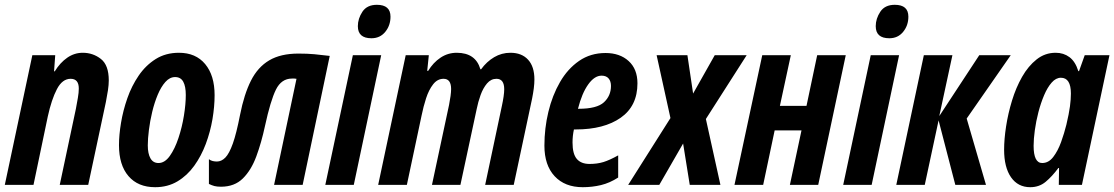

<svg xmlns="http://www.w3.org/2000/svg" viewBox="-27 -777 4683 807"><path d="M-6.8 0 108.9 -544.9H205.1L200.2 -477.1H203.1Q225.6 -513.7 255.6 -534.4Q285.6 -555.2 320.8 -555.2Q363.8 -555.2 397 -529.3Q430.2 -503.4 430.2 -439Q430.2 -420.9 426.8 -397.9Q423.3 -375 418 -348.1L343.8 0H224.1L292 -319.8Q296.4 -343.3 300.3 -365.7Q304.2 -388.2 304.2 -404.8Q304.2 -445.8 270 -445.8Q234.9 -445.8 212.2 -402.3Q189.5 -358.9 173.8 -287.1L113.8 0Z M625 9.8Q553.2 9.8 513.2 -36.6Q473.1 -83 473.1 -167Q473.1 -209.5 481.7 -261Q490.2 -312.5 508.3 -364.3Q526.4 -416 555.9 -459.2Q585.4 -502.4 627.4 -528.8Q669.4 -555.2 725.1 -555.2Q795.9 -555.2 835.4 -507.6Q875 -460 875 -377Q875 -329.1 866 -275.9Q856.9 -222.7 837.9 -171.9Q818.8 -121.1 789.3 -80.1Q759.8 -39.1 718.8 -14.6Q677.7 9.8 625 9.8ZM639.2 -91.8Q665.5 -91.8 686.8 -121.6Q708 -151.4 723.1 -197Q738.3 -242.7 746.1 -291.3Q753.9 -339.8 753.9 -377.9Q753.9 -414.1 743.2 -433.6Q732.4 -453.1 709 -453.1Q686.5 -453.1 668.2 -432.6Q649.9 -412.1 636 -378.9Q622.1 -345.7 612.8 -306.9Q603.5 -268.1 598.9 -231Q594.2 -193.8 594.2 -166Q594.2 -130.9 605.5 -111.3Q616.7 -91.8 639.2 -91.8Z M901.9 7.8Q884.8 7.8 874 4.9Q863.3 2 851.1 -3.9V-107.9Q858.4 -102.1 867.2 -100.1Q876 -98.1 884.8 -98.1Q903.8 -98.1 920.2 -114.7Q936.5 -131.3 951.7 -173.8Q966.8 -216.3 981.9 -293.9Q999 -380.9 1027.8 -438Q1056.6 -495.1 1104.7 -523.4Q1152.8 -551.8 1227.1 -551.8Q1265.1 -551.8 1294.4 -549.1Q1323.7 -546.4 1358.9 -542L1245.1 0H1125L1219.2 -445.8Q1215.3 -446.8 1210.4 -446.8Q1205.6 -446.8 1200.2 -446.8Q1155.8 -446.8 1132.8 -400.4Q1109.9 -354 1086.9 -248Q1071.8 -177.7 1050.3 -119.6Q1028.8 -61.5 993.7 -26.9Q958.5 7.8 901.9 7.8Z M1534.2 -616.2Q1477.1 -616.2 1477.1 -667Q1477.1 -698.7 1496.3 -727.8Q1515.6 -756.8 1557.1 -756.8Q1614.3 -756.8 1614.3 -707Q1614.3 -669.9 1592.3 -643.1Q1570.3 -616.2 1534.2 -616.2ZM1340.3 0 1456.1 -544.9H1575.2L1460 0Z M1562.5 0 1678.2 -544.9H1775.4L1768.6 -479H1772.5Q1793.9 -514.2 1824.7 -534.7Q1855.5 -555.2 1892.6 -555.2Q1972.2 -555.2 1992.2 -485.8H1995.1Q2018.6 -518.1 2050 -536.6Q2081.5 -555.2 2118.2 -555.2Q2166 -555.2 2192.6 -526.1Q2219.2 -497.1 2219.2 -442.9Q2219.2 -426.3 2216.6 -405.5Q2213.9 -384.8 2209.5 -362.8L2132.3 0H2012.2L2082.5 -332Q2086.9 -352.1 2089.6 -370.6Q2092.3 -389.2 2092.3 -401.9Q2092.3 -445.8 2059.6 -445.8Q2036.6 -445.8 2020 -426.3Q2003.4 -406.7 1992.9 -377.4Q1982.4 -348.1 1976.6 -318.8L1908.2 0H1788.6L1860.4 -335.9Q1864.3 -355.5 1866.7 -373.3Q1869.1 -391.1 1869.1 -402.8Q1869.1 -445.8 1837.4 -445.8Q1811.5 -445.8 1793.5 -422.6Q1775.4 -399.4 1763.9 -364Q1752.4 -328.6 1745.1 -292L1683.1 0Z M2422.4 9.8Q2347.2 9.8 2304.2 -36.4Q2261.2 -82.5 2261.2 -165Q2261.2 -237.3 2277.8 -306.6Q2294.4 -376 2326.7 -431.9Q2358.9 -487.8 2407 -521Q2455.1 -554.2 2518.1 -554.2Q2578.1 -554.2 2615.2 -520.5Q2652.3 -486.8 2652.3 -426.8Q2652.3 -331.5 2582 -282.2Q2511.7 -232.9 2393.1 -232.9H2385.3Q2379.4 -206.1 2379.4 -178.2Q2379.4 -129.9 2397.5 -108.9Q2415.5 -87.9 2451.2 -87.9Q2482.9 -87.9 2509.3 -95.9Q2535.6 -104 2571.3 -124V-30.8Q2535.6 -7.8 2498.8 1Q2461.9 9.8 2422.4 9.8ZM2402.3 -319.8H2405.3Q2481.9 -319.8 2511.5 -347.2Q2541 -374.5 2541 -416Q2541 -435.5 2531 -447.3Q2521 -459 2501.5 -459Q2471.7 -459 2445.3 -422.1Q2418.9 -385.3 2402.3 -319.8Z M2613.3 0 2791 -280.8 2732.9 -544.9H2862.3L2886.2 -383.8L2977.1 -544.9H3111.3L2939.9 -276.9L3001 0H2872.1L2844.2 -173.8L2744.1 0Z M3060.1 0 3176.8 -544.9H3296.9L3251 -332H3362.8L3407.7 -544.9H3527.8L3412.1 0H3293L3341.8 -229H3229L3180.7 0Z M3710.9 -616.2Q3653.8 -616.2 3653.8 -667Q3653.8 -698.7 3673.1 -727.8Q3692.4 -756.8 3733.9 -756.8Q3791 -756.8 3791 -707Q3791 -669.9 3769 -643.1Q3747.1 -616.2 3710.9 -616.2ZM3517.1 0 3632.8 -544.9H3752L3636.7 0Z M3740.2 0 3856 -544.9H3976.1L3920.9 -289.1L4088.9 -544.9H4221.2L4036.1 -278.8L4117.2 0H3988.3L3918 -271L3859.9 0Z M4303.2 9.8Q4251.5 9.8 4222.4 -32Q4193.4 -73.7 4193.4 -147.9Q4193.4 -191.9 4201.7 -245.8Q4210 -299.8 4226.6 -354.2Q4243.2 -408.7 4269 -454.1Q4294.9 -499.5 4330.1 -527.3Q4365.2 -555.2 4410.2 -555.2Q4443.4 -555.2 4468 -536.9Q4492.7 -518.6 4505.4 -478H4508.3L4532.2 -544.9H4636.2L4520.5 0H4423.3L4424.3 -70.8H4421.4Q4395 -35.2 4367.9 -12.7Q4340.8 9.8 4303.2 9.8ZM4353.5 -91.8Q4380.4 -91.8 4399.9 -117.2Q4419.4 -142.6 4432.9 -179.9Q4446.3 -217.3 4455.1 -252.9Q4466.3 -300.3 4470.2 -330.1Q4474.1 -359.9 4474.1 -383.8Q4474.1 -450.2 4432.1 -450.2Q4411.1 -450.2 4393.3 -429.9Q4375.5 -409.7 4361.6 -377Q4347.7 -344.2 4337.6 -305.7Q4327.6 -267.1 4322.5 -229.7Q4317.4 -192.4 4317.4 -164.1Q4317.4 -91.8 4353.5 -91.8Z"/></svg>

Font: Open Sans Condensed
Style: Bold Italic
Weight: 700
Width: 3
Italic angle: -12°
Designer: Monotype Design Team
Foundry: Monotype Imaging Inc.
Version: Version 3.003; ttfautohint (v1.8.4)